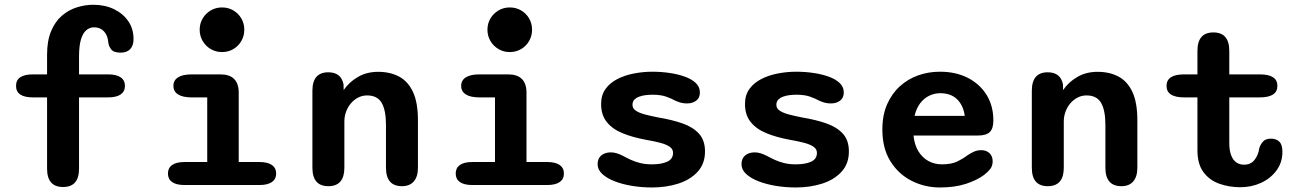

<svg xmlns="http://www.w3.org/2000/svg" viewBox="-20 -796 5611 826"><path d="M122 -377Q49 -377 49 -426.5Q49 -476 122 -476H182.5V-560.5Q182.5 -620.5 199.8 -661.8Q217 -703 245.8 -728Q274.5 -753 310 -764.2Q345.5 -775.5 381 -775.5Q431 -775.5 470 -756.8Q509 -738 531.8 -705Q554.5 -672 554.5 -628Q554.5 -599.5 540 -584.5Q525.5 -569.5 499 -569.5Q469 -569.5 458.2 -583.8Q447.5 -598 446 -613Q443.5 -644 427.2 -661.2Q411 -678.5 384.5 -678.5Q366 -678.5 351.2 -666Q336.5 -653.5 328.2 -626Q320 -598.5 320 -552.5V-476H444.5Q481 -476 499.2 -463.2Q517.5 -450.5 517.5 -426.5Q517.5 -402.5 499.2 -389.8Q481 -377 444.5 -377H320V-70.5Q320 8.5 251.5 8.5Q182.5 8.5 182.5 -70.5V-377Z M774.5 -99H871.5V-377H805Q766 -377 746 -389.8Q726 -402.5 726 -426.5Q726 -450.5 746 -463.2Q766 -476 805 -476H928Q1007 -476 1007 -397V-99H1095.5Q1131.5 -99 1149.8 -86.2Q1168 -73.5 1168 -49.5Q1168 -25.5 1149.8 -12.8Q1131.5 0 1095.5 0H774.5Q738.5 0 720.5 -12.8Q702.5 -25.5 702.5 -49.5Q702.5 -73.5 720.5 -86.2Q738.5 -99 774.5 -99ZM839 -668Q839 -695 852 -716.8Q865 -738.5 886.8 -751.2Q908.5 -764 935 -764Q962 -764 983.8 -751.2Q1005.5 -738.5 1018.2 -716.8Q1031 -695 1031 -668Q1031 -641.5 1018.2 -619.5Q1005.5 -597.5 983.8 -584.8Q962 -572 935 -572Q908.5 -572 886.8 -584.8Q865 -597.5 852 -619.5Q839 -641.5 839 -668Z M1709.5 5Q1640.5 5 1640.5 -74.5V-258.5Q1640.5 -322 1621.8 -353.8Q1603 -385.5 1559.5 -385.5Q1539 -385.5 1521.2 -376.5Q1503.5 -367.5 1490 -351.8Q1476.5 -336 1469 -315.8Q1461.5 -295.5 1461.5 -273V-74.5Q1461.5 5 1392.5 5Q1324 5 1324 -74.5V-405.5Q1324 -485 1392.5 -485Q1447.5 -485 1458 -433L1458.5 -408.5Q1481.5 -442.5 1519.5 -464.8Q1557.5 -487 1607 -487Q1658.5 -487 1697 -466.5Q1735.5 -446 1756.8 -400.2Q1778 -354.5 1778 -278.5V-74.5Q1778 -36 1760.2 -15.5Q1742.5 5 1709.5 5Z M2012.5 -99H2109.5V-377H2043Q2004 -377 1984 -389.8Q1964 -402.5 1964 -426.5Q1964 -450.5 1984 -463.2Q2004 -476 2043 -476H2166Q2245 -476 2245 -397V-99H2333.5Q2369.5 -99 2387.8 -86.2Q2406 -73.5 2406 -49.5Q2406 -25.5 2387.8 -12.8Q2369.5 0 2333.5 0H2012.5Q1976.5 0 1958.5 -12.8Q1940.5 -25.5 1940.5 -49.5Q1940.5 -73.5 1958.5 -86.2Q1976.5 -99 2012.5 -99ZM2077 -668Q2077 -695 2090 -716.8Q2103 -738.5 2124.8 -751.2Q2146.5 -764 2173 -764Q2200 -764 2221.8 -751.2Q2243.5 -738.5 2256.2 -716.8Q2269 -695 2269 -668Q2269 -641.5 2256.2 -619.5Q2243.5 -597.5 2221.8 -584.8Q2200 -572 2173 -572Q2146.5 -572 2124.8 -584.8Q2103 -597.5 2090 -619.5Q2077 -641.5 2077 -668Z M2785 10.5Q2741.5 10.5 2699.8 3.8Q2658 -3 2624.5 -16Q2591 -29 2571 -47.5Q2551 -66 2551 -89.5Q2551 -114.5 2567 -127.5Q2583 -140.5 2608 -140.5Q2619.5 -140.5 2632.5 -136.8Q2645.5 -133 2661 -125Q2676.5 -116.5 2694.5 -108.2Q2712.5 -100 2734.5 -94.5Q2756.5 -89 2784 -89Q2826 -89 2850.8 -100.5Q2875.5 -112 2875.5 -138.5Q2875.5 -154.5 2861.2 -164.5Q2847 -174.5 2821 -181.5Q2795 -188.5 2759.5 -194.5Q2702 -205 2658.5 -222.8Q2615 -240.5 2590.5 -271Q2566 -301.5 2566 -348.5Q2566 -387 2585.2 -413.5Q2604.5 -440 2636.5 -456.2Q2668.5 -472.5 2707.8 -480Q2747 -487.5 2786.5 -487.5Q2824 -487.5 2860.2 -482.2Q2896.5 -477 2926.2 -466.2Q2956 -455.5 2973.5 -438.8Q2991 -422 2991 -398Q2991 -375 2975.2 -363Q2959.5 -351 2935.5 -351Q2922 -351 2910 -354Q2898 -357 2885 -363Q2870 -371.5 2846.5 -380Q2823 -388.5 2788 -388.5Q2773.5 -388.5 2758.2 -386.8Q2743 -385 2730 -380.2Q2717 -375.5 2709 -367Q2701 -358.5 2701 -345Q2701 -329.5 2715.5 -319.8Q2730 -310 2755 -303.5Q2780 -297 2812.5 -290.5Q2870.5 -281 2915.8 -265.2Q2961 -249.5 2987 -221Q3013 -192.5 3013 -144.5Q3013 -91.5 2981.2 -57Q2949.5 -22.5 2897.8 -6Q2846 10.5 2785 10.5Z M3404 10.5Q3360.5 10.5 3318.8 3.8Q3277 -3 3243.5 -16Q3210 -29 3190 -47.5Q3170 -66 3170 -89.5Q3170 -114.5 3186 -127.5Q3202 -140.5 3227 -140.5Q3238.5 -140.5 3251.5 -136.8Q3264.5 -133 3280 -125Q3295.5 -116.5 3313.5 -108.2Q3331.5 -100 3353.5 -94.5Q3375.5 -89 3403 -89Q3445 -89 3469.8 -100.5Q3494.5 -112 3494.5 -138.5Q3494.5 -154.5 3480.2 -164.5Q3466 -174.5 3440 -181.5Q3414 -188.5 3378.5 -194.5Q3321 -205 3277.5 -222.8Q3234 -240.5 3209.5 -271Q3185 -301.5 3185 -348.5Q3185 -387 3204.2 -413.5Q3223.5 -440 3255.5 -456.2Q3287.5 -472.5 3326.8 -480Q3366 -487.5 3405.5 -487.5Q3443 -487.5 3479.2 -482.2Q3515.5 -477 3545.2 -466.2Q3575 -455.5 3592.5 -438.8Q3610 -422 3610 -398Q3610 -375 3594.2 -363Q3578.5 -351 3554.5 -351Q3541 -351 3529 -354Q3517 -357 3504 -363Q3489 -371.5 3465.5 -380Q3442 -388.5 3407 -388.5Q3392.5 -388.5 3377.2 -386.8Q3362 -385 3349 -380.2Q3336 -375.5 3328 -367Q3320 -358.5 3320 -345Q3320 -329.5 3334.5 -319.8Q3349 -310 3374 -303.5Q3399 -297 3431.5 -290.5Q3489.5 -281 3534.8 -265.2Q3580 -249.5 3606 -221Q3632 -192.5 3632 -144.5Q3632 -91.5 3600.2 -57Q3568.5 -22.5 3516.8 -6Q3465 10.5 3404 10.5Z M4023.5 10.5Q3958.5 10.5 3902 -18Q3845.5 -46.5 3810.8 -102Q3776 -157.5 3776 -239Q3776 -300.5 3796.2 -346.8Q3816.5 -393 3851 -424.5Q3885.5 -456 3930 -471.8Q3974.5 -487.5 4023.5 -487.5Q4092 -487.5 4143.8 -461Q4195.5 -434.5 4224.5 -387.5Q4253.5 -340.5 4253.5 -277.5Q4253.5 -243 4238.2 -228Q4223 -213 4187 -213H3910Q3914 -173 3931 -145.2Q3948 -117.5 3974.2 -103.2Q4000.5 -89 4032 -89Q4073 -89 4098.2 -101.2Q4123.5 -113.5 4141.5 -127.5Q4155.5 -137 4170 -143.5Q4184.5 -150 4201 -150Q4223 -150 4236.8 -137.2Q4250.5 -124.5 4250.5 -102Q4250.5 -82.5 4240 -69Q4229.5 -55.5 4213 -43Q4183.5 -21 4135.8 -5.2Q4088 10.5 4023.5 10.5ZM3914.5 -297.5H4130.5Q4124 -343.5 4097.2 -369.2Q4070.5 -395 4025 -395Q4000.5 -395 3978.2 -384.5Q3956 -374 3939.2 -352.5Q3922.5 -331 3914.5 -297.5Z M4804.5 5Q4735.5 5 4735.5 -74.5V-258.5Q4735.5 -322 4716.8 -353.8Q4698 -385.5 4654.5 -385.5Q4634 -385.5 4616.2 -376.5Q4598.5 -367.5 4585 -351.8Q4571.5 -336 4564 -315.8Q4556.5 -295.5 4556.5 -273V-74.5Q4556.5 5 4487.5 5Q4419 5 4419 -74.5V-405.5Q4419 -485 4487.5 -485Q4542.5 -485 4553 -433L4553.5 -408.5Q4576.5 -442.5 4614.5 -464.8Q4652.5 -487 4702 -487Q4753.5 -487 4792 -466.5Q4830.5 -446 4851.8 -400.2Q4873 -354.5 4873 -278.5V-74.5Q4873 -36 4855.2 -15.5Q4837.5 5 4804.5 5Z M5074.5 -377Q4998.5 -377 4998.5 -426.5Q4998.5 -476 5074.5 -476H5131.5V-577Q5131.5 -656.5 5200 -656.5Q5268.5 -656.5 5268.5 -577V-476H5399.5Q5475.5 -476 5475.5 -426.5Q5475.5 -377 5399.5 -377H5268.5V-181Q5268.5 -148 5276.8 -127.2Q5285 -106.5 5299.2 -97Q5313.5 -87.5 5332 -87.5Q5361 -87.5 5377.2 -108.2Q5393.5 -129 5397.5 -158Q5402.5 -175 5413.8 -187.2Q5425 -199.5 5448 -199.5Q5470 -199.5 5483.5 -186.8Q5497 -174 5497 -143Q5497 -97 5471.5 -62.5Q5446 -28 5404.8 -9.2Q5363.5 9.5 5316 9.5Q5268 9.5 5225.8 -5.5Q5183.5 -20.5 5157.5 -55.2Q5131.5 -90 5131.5 -149.5V-377Z"/></svg>

Font: Sono ExtraLight Monospace SemiBold
Style: Regular
Weight: 600
Version: Version 2.112